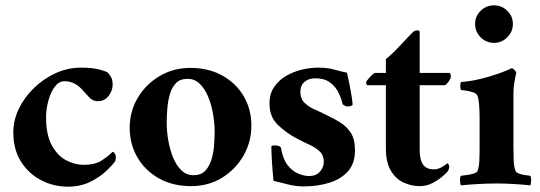

<svg xmlns="http://www.w3.org/2000/svg" viewBox="-20 -692 2029 721"><path d="M403 -373Q403 -352 388 -332Q373 -312 347 -312Q328 -312 314 -327.5Q300 -343 288 -356Q260 -387 222 -387Q201 -387 185.5 -366Q170 -345 161.5 -313.5Q153 -282 153 -252Q153 -184 175.5 -144.5Q198 -105 230.5 -89Q263 -73 294 -73Q337 -73 362 -89.5Q387 -106 403 -122Q408 -121 411.5 -115Q415 -109 415 -104Q415 -91 412 -86Q403 -73 379 -50Q355 -27 318.5 -9Q282 9 235 9Q181 9 134 -15.5Q87 -40 58.5 -85.5Q30 -131 30 -195Q30 -240 50.5 -283Q71 -326 107 -361Q143 -396 188.5 -417Q234 -438 285 -438Q326 -438 351 -431.5Q376 -425 384 -420Q391 -413 397 -402.5Q403 -392 403 -373Z M695 -437Q763 -437 814.5 -408.5Q866 -380 895 -331Q924 -282 924 -220Q924 -159 894 -107Q864 -55 813 -24Q762 7 697 7Q629 7 577 -22Q525 -51 496 -101Q467 -151 467 -212Q467 -274 497.5 -325Q528 -376 579.5 -406.5Q631 -437 695 -437ZM684 -396Q657 -396 641.5 -380.5Q626 -365 618.5 -340Q611 -315 608.5 -286.5Q606 -258 606 -231Q606 -199 612 -164.5Q618 -130 630 -100.5Q642 -71 661 -52.5Q680 -34 707 -34Q734 -34 749.5 -49.5Q765 -65 773 -89.5Q781 -114 783.5 -142.5Q786 -171 786 -197Q786 -230 780 -264.5Q774 -299 761.5 -329Q749 -359 730 -377.5Q711 -396 684 -396Z M1174 -438Q1209 -438 1234 -431Q1259 -424 1283 -419Q1287 -403 1292 -377.5Q1297 -352 1300.5 -330Q1304 -308 1304 -299Q1304 -296 1297.5 -294Q1291 -292 1286 -292Q1280 -292 1276 -294.5Q1272 -297 1267 -300Q1262 -322 1251 -344.5Q1240 -367 1219 -382.5Q1198 -398 1164 -398Q1140 -398 1124 -385Q1108 -372 1108 -346Q1108 -321 1124 -305.5Q1140 -290 1163.5 -280Q1187 -270 1208 -259Q1234 -247 1258 -232Q1282 -217 1297.5 -193Q1313 -169 1313 -127Q1313 -78 1286.5 -48.5Q1260 -19 1216 -5.5Q1172 8 1121 8Q1089 8 1057 -0.5Q1025 -9 1007 -13Q1006 -21 1004.5 -40Q1003 -59 1001.5 -80.5Q1000 -102 999.5 -119Q999 -136 999 -140Q999 -145 1004.5 -145.5Q1010 -146 1014 -146Q1019 -146 1026 -144Q1033 -142 1035 -137Q1042 -95 1060 -72Q1078 -49 1100 -40Q1122 -31 1141 -31Q1167 -31 1181.5 -47.5Q1196 -64 1196 -84Q1196 -109 1180.5 -123.5Q1165 -138 1142 -148.5Q1119 -159 1096 -171Q1053 -194 1022.5 -224Q992 -254 992 -303Q992 -340 1009.5 -365.5Q1027 -391 1054.5 -407Q1082 -423 1113.5 -430.5Q1145 -438 1174 -438Z M1556 -418H1667Q1670 -418 1671.5 -413.5Q1673 -409 1673 -405Q1673 -398 1666 -387.5Q1659 -377 1651 -372H1556V-130Q1556 -91 1569 -73.5Q1582 -56 1609 -56Q1626 -56 1642.5 -66.5Q1659 -77 1661 -79Q1663 -78 1665 -73.5Q1667 -69 1667 -65Q1667 -61 1664.5 -55Q1662 -49 1660 -47Q1656 -42 1641 -29Q1626 -16 1604 -4.5Q1582 7 1556 7Q1526 7 1496.5 -6Q1467 -19 1448 -50.5Q1429 -82 1429 -136V-372H1360Q1356 -374 1355.5 -378Q1355 -382 1355 -385Q1363 -396 1370 -403.5Q1377 -411 1386 -418H1429V-470Q1457 -493 1483.5 -522Q1510 -551 1532 -573Q1540 -578 1547.5 -578Q1555 -578 1556 -573Z M1908 -302V-142Q1908 -115 1909 -90Q1910 -65 1916 -50Q1919 -44 1929.5 -40Q1940 -36 1952.5 -34.5Q1965 -33 1971 -32Q1975 -27 1974.5 -14Q1974 -1 1971 4Q1943 1 1909 -1Q1875 -3 1844 -3Q1813 -3 1776.5 -1Q1740 1 1711 4Q1708 -1 1707.5 -14Q1707 -27 1711 -32Q1718 -33 1731.5 -34.5Q1745 -36 1758 -40Q1771 -44 1773 -50Q1779 -65 1780 -88Q1781 -111 1781 -142V-254Q1781 -259 1780.5 -275.5Q1780 -292 1778 -309.5Q1776 -327 1772 -334Q1768 -342 1754.5 -346Q1741 -350 1728 -352Q1715 -354 1711 -354Q1710 -355 1709 -362.5Q1708 -370 1709 -377Q1710 -384 1712 -384Q1749 -387 1785.5 -396Q1822 -405 1853 -416Q1884 -427 1902 -436Q1907 -435 1913 -428Q1919 -421 1919 -419Q1917 -413 1913.5 -393.5Q1910 -374 1909 -363Q1908 -347 1908 -327Q1908 -307 1908 -302ZM1764 -602Q1764 -631 1785 -651.5Q1806 -672 1835 -672Q1864 -672 1885 -651.5Q1906 -631 1906 -602Q1906 -573 1885 -552Q1864 -531 1835 -531Q1806 -531 1785 -552Q1764 -573 1764 -602Z"/></svg>

Font: Amiri
Style: Bold
Weight: 700
Designer: Khaled Hosny
Version: Version 0.113